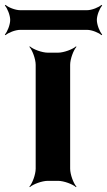

<svg xmlns="http://www.w3.org/2000/svg" viewBox="-82 -745 441 791"><path d="M207 -50V-478C207 -502 221 -539 233 -552L231 -554C218 -542 181 -528 157 -528H115C91 -528 54 -542 41 -554L39 -552C51 -539 65 -502 65 -478V-50C65 -26 51 11 39 24L41 26C54 14 91 0 115 0H157C181 0 218 14 231 26L233 24C221 11 207 -26 207 -50ZM317 -663C317 -682 329 -712 339 -722L336 -725C326 -715 296 -703 277 -703H1C-19 -703 -49 -715 -59 -725L-62 -722C-52 -712 -40 -682 -40 -663C-40 -643 -52 -613 -62 -603L-59 -600C-49 -610 -19 -622 1 -622H277C296 -622 326 -610 336 -600L339 -603C329 -613 317 -643 317 -663Z"/></svg>

Font: Asimov
Style: Edge
Weight: 500
Designer: Google
Version: Version 2.000980: 2014